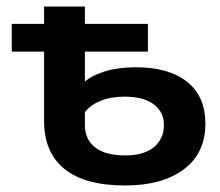

<svg xmlns="http://www.w3.org/2000/svg" viewBox="-20 -554 675 588"><path d="M609 -175Q609 -85 543 -35.5Q477 14 363 14Q240 14 177.5 -36.5Q115 -87 115 -184V-396H16V-481H115V-534H240V-481H433V-396H240V-304Q261 -323 301.5 -335.5Q342 -348 396 -348Q497 -348 553 -303.5Q609 -259 609 -175ZM482 -171Q482 -211 451 -234.5Q420 -258 361 -258Q319 -258 287.5 -245Q256 -232 240 -210V-171Q240 -127 271.5 -102.5Q303 -78 364 -78Q421 -78 451.5 -103.5Q482 -129 482 -171Z"/></svg>

Font: Montserrat Alternates SemiBold
Style: Regular
Weight: 600
Designer: Julieta Ulanovsky
Foundry: Julieta Ulanovsky
Version: Version 7.200